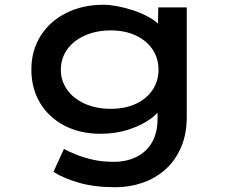

<svg xmlns="http://www.w3.org/2000/svg" viewBox="-20 -558 980 808"><path d="M465 230Q378 230 312 211Q246 192 205 165L249 69Q270 80 300.5 92.5Q331 105 370.5 114Q410 123 458 123Q513 123 555 102Q597 81 620 40.5Q643 0 643 -59V-124L661 -117Q654 -88 616.5 -60Q579 -32 523.5 -13.5Q468 5 403 5Q317 5 251 -29.5Q185 -64 148.5 -125Q112 -186 112 -265Q112 -345 150.5 -406.5Q189 -468 258 -503Q327 -538 416 -538Q441 -538 473 -532Q505 -526 539 -515Q573 -504 602.5 -488Q632 -472 650.5 -453.5Q669 -435 670 -413L644 -405L646 -527H766V-68Q766 7 741.5 63Q717 119 675 156Q633 193 579 211.5Q525 230 465 230ZM446 -100Q506 -100 551.5 -121Q597 -142 622 -179.5Q647 -217 647 -264Q647 -313 622 -350Q597 -387 552 -408.5Q507 -430 446 -430Q385 -430 337 -408.5Q289 -387 262.5 -349.5Q236 -312 236 -264Q236 -218 262.5 -180.5Q289 -143 337 -121.5Q385 -100 446 -100Z"/></svg>

Font: Lexend Tera Medium
Style: Regular
Weight: 500
Designer: Bonnie Shaver-Troup, Thomas Jockin
Foundry: Lexend
Version: Version 1.007